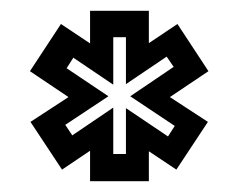

<svg xmlns="http://www.w3.org/2000/svg" viewBox="-20 -784 442 356"><path d="M147 -448V-504.5L95 -469.5L36.5 -558L107 -604L35.5 -652L93 -739.5L147 -703.5V-764H256V-704L309 -739.5L366.5 -652L295 -604L365.5 -558L307 -469.5L256 -503.5V-448ZM190 -498.5H213.5V-583.5L291.5 -531L304 -550.5L221.5 -605.5L302 -660L289 -679L213.5 -628V-715H190V-627L116 -677L103.5 -657.5L181 -605.5L101 -552.5L114 -533L190 -584.5Z"/></svg>

Font: Tourney Condensed SemiBold
Style: Regular
Weight: 600
Width: 3
Designer: Tyler Finck
Foundry: Etcetera Type Co
Version: Version 1.010; ttfautohint (v1.8.3)